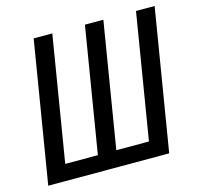

<svg xmlns="http://www.w3.org/2000/svg" viewBox="-106 -851 1012 966"><g transform="rotate(-15 400.0 -367.5)"><path d="M29 0 150 -735H247L140 -84H310L417 -735H513L406 -84H576L683 -735H780L659 0Z"/></g></svg>

Font: Iosevka Aile Medium
Style: Italic
Weight: 500
Italic angle: -9°
Designer: Belleve Invis
Foundry: Belleve Invis
Version: Version 31.1.0; ttfautohint (v1.8.4)